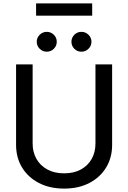

<svg xmlns="http://www.w3.org/2000/svg" viewBox="-20 -1111 763 1143"><path d="M548.3 -727.5H647.5V-248.5Q647.5 -172.9 612.1 -114.3Q576.7 -55.7 512.5 -22Q448.2 11.7 361.8 11.7Q275.4 11.7 210.9 -22Q146.5 -55.7 111.1 -114.3Q75.7 -172.9 75.7 -248.5V-727.5H174.3V-256.3Q174.3 -205.1 197 -165Q219.7 -125 261.7 -102.1Q303.7 -79.1 361.8 -79.1Q419.9 -79.1 461.7 -102.1Q503.4 -125 525.9 -165Q548.3 -205.1 548.3 -256.3ZM464.8 -803.2Q439.9 -803.2 422.6 -820.6Q405.3 -837.9 405.3 -862.3Q405.3 -886.7 422.6 -904.1Q439.9 -921.4 464.8 -921.4Q489.3 -921.4 506.8 -904.1Q524.4 -886.7 524.4 -862.3Q524.4 -837.9 506.8 -820.6Q489.3 -803.2 464.8 -803.2ZM258.3 -803.2Q233.9 -803.2 216.3 -820.6Q198.7 -837.9 198.7 -862.3Q198.7 -886.7 216.3 -904.1Q233.9 -921.4 258.3 -921.4Q283.2 -921.4 300.5 -904.1Q317.9 -886.7 317.9 -862.3Q317.9 -837.9 300.5 -820.6Q283.2 -803.2 258.3 -803.2ZM528.8 -1090.8V-1017.6H194.8V-1090.8Z"/></svg>

Font: Inter Cardless Tabular
Style: Regular
Weight: 400
Designer: Rasmus Andersson
Foundry: rsms
Version: Version 4.000;git-4fc901f